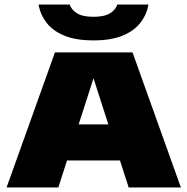

<svg xmlns="http://www.w3.org/2000/svg" viewBox="-20 -826 826 846"><path d="M9 0 222 -595H564L777 0H547L382 -512H402L237 0ZM232 -119 286 -278H499L552 -119ZM392 -648Q314 -648 263 -669.2Q212 -690.5 184.8 -726.2Q157.5 -762 150 -806H287Q294.5 -783 319.2 -767.5Q344 -752 392 -752Q440 -752 464.8 -767.5Q489.5 -783 497 -806H634Q626.5 -762 599 -726.2Q571.5 -690.5 520.8 -669.2Q470 -648 392 -648Z"/></svg>

Font: Encode Sans SC Expanded Black
Style: Regular
Weight: 900
Width: 7
Designer: Multiple Designers
Foundry: Impallari Type
Version: Version 3.002